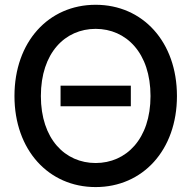

<svg xmlns="http://www.w3.org/2000/svg" viewBox="-20 -759 789 791"><path d="M374 11.7C567.9 11.7 709 -140.6 709 -363.3C709 -586.9 567.9 -739.3 374 -739.3C180.2 -739.3 39.6 -586.9 39.6 -363.3C39.6 -141.1 180.2 11.7 374 11.7ZM374 -87.4C248.5 -87.4 148.4 -186 148.4 -363.3C148.4 -541.5 248.5 -640.1 374 -640.1C499.5 -640.1 600.1 -541.5 600.1 -363.3C600.1 -186 499.5 -87.4 374 -87.4ZM519 -321.3V-406.2H229.5V-321.3Z"/></svg>

Font: Inteeer Medium
Style: Regular
Weight: 500
Designer: Rasmus Andersson
Foundry: rsms
Version: Version 4.001;Glyphs 3.4 (3402)